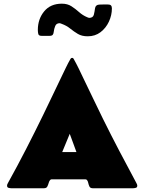

<svg xmlns="http://www.w3.org/2000/svg" viewBox="-20 -1003 769 1023"><path d="M40 0Q33.7 0 25.6 -2.2Q17.6 -4.4 17.6 -13.7Q17.6 -18.1 19.5 -22.2Q21.5 -26.4 23.4 -29.8Q72.8 -118.7 119.1 -209Q165.5 -299.3 210 -390.6Q234.9 -441.4 259 -492.4Q283.2 -543.5 307.6 -593.8Q319.3 -618.2 331.1 -642.6Q342.8 -667 356 -689.9Q359.4 -694.8 364.3 -694.8Q369.6 -694.8 372.1 -689.9Q386.2 -665 398.9 -638.9Q411.6 -612.8 423.8 -586.9Q450.2 -532.7 476.1 -478.3Q502 -423.8 528.8 -369.6Q571.3 -283.7 615.7 -199Q660.2 -114.3 705.6 -29.8Q707.5 -26.4 709.5 -22Q711.4 -17.6 711.4 -13.7Q711.4 -4.4 703.6 -2.2Q695.8 0 689 0H474.1Q460.9 0 456.5 -9.3Q452.1 -18.6 449.7 -30Q447.3 -41.5 439.5 -46.9Q438.5 -46.9 437.5 -47.1Q436.5 -47.4 435.5 -47.4H254.9Q253.9 -47.4 252.9 -47.1Q252 -46.9 251 -46.9Q243.2 -41.5 240 -30Q236.8 -18.6 232.2 -9.3Q227.5 0 214.4 0ZM311.5 -192.9H387.2Q377.9 -217.3 369.4 -241.7Q360.8 -266.1 351.6 -290ZM576.2 -958.5Q576.2 -921.9 560.3 -887.7Q544.4 -853.5 515.6 -831.5Q486.8 -809.6 447.3 -809.6Q416 -809.6 394.8 -822.3Q373.5 -835 354 -850.8Q334.5 -866.7 308.6 -876Q308.1 -876.5 303.7 -877.9Q299.3 -879.4 298.3 -879.4Q280.3 -879.4 274.2 -864.3Q268.1 -849.1 266.6 -835Q265.6 -823.7 261.2 -817.9Q256.8 -812 244.1 -812H201.7Q186.5 -812 184.1 -821.8Q181.6 -831.5 181.6 -843.3Q181.6 -901.4 215.3 -942.4Q249 -983.4 309.6 -983.4Q339.4 -983.4 360.6 -969.7Q381.8 -956.1 401.1 -938.7Q420.4 -921.4 444.8 -911.1Q445.8 -910.6 450 -909.2Q454.1 -907.7 454.6 -907.7Q476.1 -907.7 480.2 -925.3Q484.4 -942.9 486.3 -958.5Q488.8 -977.1 508.3 -978.5Q520.5 -979.5 532.7 -979.2Q544.9 -979 557.1 -979Q576.2 -979 576.2 -958.5Z"/></svg>

Font: Belanosima
Style: Bold
Weight: 700
Designer: The DocRepair Project, Santiago Orozco
Foundry: Google
Version: Version 2.000